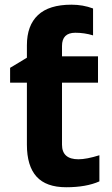

<svg xmlns="http://www.w3.org/2000/svg" viewBox="-20 -785 474 815"><path d="M243.2 -170.9Q243.2 -108.9 313 -108.9Q347.2 -108.9 401.9 -126V-15.1Q346.2 9.8 261 9.8Q175.8 9.8 135 -35.4Q94.2 -80.6 94.2 -170.9V-434.1H22.9V-497.1L94.2 -540V-592.8Q94.2 -676.8 141.1 -720.9Q188 -765.1 283.2 -765.1Q332.5 -765.1 375 -749V-634.8Q338.4 -646 299.8 -646Q243.2 -646 243.2 -589.8V-545.9H396V-434.1H243.2Z"/></svg>

Font: NotoSans-Bold
Style: Bold
Weight: 700
Designer: Monotype Design team
Foundry: Monotype Imaging Inc.
Version: Version 1.04